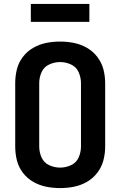

<svg xmlns="http://www.w3.org/2000/svg" viewBox="-20 -956 616 984"><path d="M288 8Q324 8 359 1Q394 -6 425.5 -24Q457 -42 479 -71Q501 -100 510 -134.5Q519 -169 519 -205V-530Q519 -566 510 -600.5Q501 -635 479 -664Q457 -693 425.5 -711Q394 -729 359 -736Q324 -743 288 -743Q252 -743 217 -736Q182 -729 150.5 -711Q119 -693 97 -664Q75 -635 66.5 -600.5Q58 -566 58 -530V-205Q58 -169 66.5 -134.5Q75 -100 97 -71Q119 -42 150.5 -24Q182 -6 217 1Q252 8 288 8ZM288 -97Q259 -97 232 -109.5Q205 -122 193 -149Q181 -176 181 -205V-530Q181 -559 193 -586Q205 -613 232 -625.5Q259 -638 288 -638Q317 -638 344 -625.5Q371 -613 383 -586Q395 -559 395 -530V-205Q395 -176 383 -149Q371 -122 344 -109.5Q317 -97 288 -97ZM438 -844V-936H138V-844Z"/></svg>

Font: Iosevka Sparkle
Style: Bold
Weight: 700
Designer: Belleve Invis
Foundry: Belleve Invis
Version: Version 4.5.0; ttfautohint (v1.8.3)